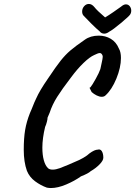

<svg xmlns="http://www.w3.org/2000/svg" viewBox="-20 -882 683 970"><path d="M116 -19Q100 -64 100 -125Q100 -184 107 -225.5Q114 -267 131 -310L140 -331Q156 -372 163 -385Q180 -424 223 -486Q263 -546 286.5 -575.5Q310 -605 335 -626.5Q360 -648 408 -681Q437 -702 479 -702Q512 -702 539.5 -686Q567 -670 581 -636Q591 -619 591 -589Q591 -541 568 -485Q545 -429 513 -400Q506 -393 494 -393Q482 -393 468 -400Q454 -407 443 -417Q434 -434 433 -437Q432 -440 437 -441Q446 -452 463.5 -483.5Q481 -515 487 -533L493 -561Q499 -587 499 -595Q499 -604 492 -611Q489 -614 484 -614Q476 -614 456 -604Q433 -594 401.5 -563.5Q370 -533 339 -491Q293 -431 268.5 -392Q244 -353 231 -313L220 -287Q221 -283 217 -267Q213 -251 208 -241Q194 -183 194 -136Q194 -99 201.5 -72Q209 -45 223 -32Q231 -25 246 -25Q262 -25 282.5 -32.5Q303 -40 326 -50Q349 -60 358 -64Q381 -73 401.5 -85Q422 -97 432 -107Q458 -126 474 -126Q487 -130 494.5 -118Q502 -106 502 -85Q502 -71 483 -51.5Q464 -32 438 -17Q427 -6 389 9Q357 32 314.5 50Q272 68 237 68Q229 68 217 66Q186 55 157.5 34Q129 13 116 -19ZM507 -712Q492 -712 483 -724Q467 -737 440.5 -763.5Q414 -790 403 -802Q395 -810 395 -824Q395 -839 405 -850.5Q415 -862 429 -862Q444 -862 457 -846Q470 -829 511 -794Q528 -804 552 -820.5Q576 -837 591 -848Q605 -860 616 -860Q628 -860 635.5 -850.5Q643 -841 643 -828Q643 -817 637 -808Q631 -799 591 -765.5Q551 -732 532 -722Q519 -712 507 -712Z"/></svg>

Font: Caveat
Style: Bold
Weight: 700
Designer: Pablo Impallari
Foundry: Pablo Impallari
Version: Version 1.500; ttfautohint (v1.6)